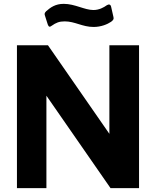

<svg xmlns="http://www.w3.org/2000/svg" viewBox="-20 -977 817 997"><path d="M557 -864C569 -873 572 -879 569 -889L557 -942C554 -955 545 -956 535 -950C518 -938 495 -925 465 -925C419 -925 369 -957 311 -957C268 -957 243 -939 220 -919C209 -908 211 -903 214 -894L228 -850C233 -836 239 -836 248 -843C271 -859 287 -866 316 -866C369 -866 408 -837 466 -837C505 -837 538 -851 557 -864ZM548 -742V-282L229 -742H68V0H221V-480L554 0H702V-742Z"/></svg>

Font: 18Franklin
Style: Bold
Weight: 700
Designer: Pablo Impallari, Rodrigo Fuenzalida (Modified by Dan O. Williams)
Version: Version 0.025;PS 000.025;hotconv 1.0.88;makeotf.lib2.5.64775